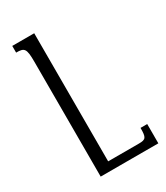

<svg xmlns="http://www.w3.org/2000/svg" viewBox="-179 -792 755 871"><g transform="rotate(-30 198.0 -357.0)"><path d="M386 -101H351C351 -51 346 -43 309 -43H148V-714H33V-679C76 -679 84 -672 84 -602V0H386Z"/></g></svg>

Font: Noto Serif Armenian ExtraCondensed
Style: Regular
Weight: 400
Width: 2
Designer: Monotype Design Team
Foundry: Monotype Imaging Inc.
Version: Version 2.008